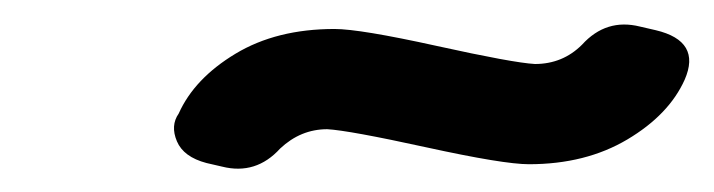

<svg xmlns="http://www.w3.org/2000/svg" viewBox="-20 -353 591 159"><path d="M257 -329Q278 -329 341.5 -315Q405 -301 423 -300Q446 -300 462 -316Q482 -338 510 -331L523 -328Q561 -319 547 -287Q534 -258 499.5 -237.5Q465 -217 418 -217Q397 -217 333 -231Q269 -245 251 -246Q229 -246 212 -230Q192 -208 164 -215L151 -218Q132 -223 126.5 -236Q121 -249 128 -259Q141 -288 175 -308.5Q209 -329 257 -329Z"/></svg>

Font: Asap
Style: Bold Italic
Weight: 700
Italic angle: -6°
Designer: Pablo Cosgaya
Foundry: Pablo Cosgaya
Version: Version 1.007;PS 001.007;hotconv 1.0.70;makeotf.lib2.5.58329